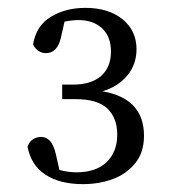

<svg xmlns="http://www.w3.org/2000/svg" viewBox="-20 -925 435 488"><path d="M144 -870 135 -830Q126 -790 97 -790Q75 -790 64 -812Q72 -860 109.5 -882.5Q147 -905 197 -905Q256 -905 291.5 -876Q327 -847 327 -800Q327 -761 303 -732.5Q279 -704 240 -693Q346 -675 346 -580Q346 -538 324 -510.5Q302 -483 267 -470Q232 -457 191 -457Q132 -457 95.5 -481Q59 -505 50 -552Q55 -566 64.5 -571.5Q74 -577 84 -577Q97 -577 106.5 -567.5Q116 -558 122 -533L131 -493Q154 -487 174 -487Q224 -487 251 -513Q278 -539 278 -583Q278 -625 253 -649Q228 -673 172 -673H138V-710H166Q212 -710 237 -732Q262 -754 262 -794Q262 -832 239.5 -853Q217 -874 179 -874Q172 -874 163 -873Q154 -872 144 -870Z"/></svg>

Font: Shippori Mincho TTF
Style: Regular
Weight: 400
Version: Version 2.100